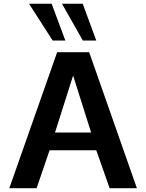

<svg xmlns="http://www.w3.org/2000/svg" viewBox="-20 -984 765 1004"><path d="M28.8 0 278.8 -710.9H446.3L695.8 0H553.2L483.4 -198.2H239.3L171.4 0ZM267.6 -291H456.5L362.3 -588.9ZM255.4 -772 131.8 -964.4H250L321.8 -772ZM413.1 -772 304.2 -964.4H412.6L483.4 -772Z"/></svg>

Font: Comme SemiBold
Style: Regular
Weight: 600
Version: Version 1.000;gftools[0.9.27]